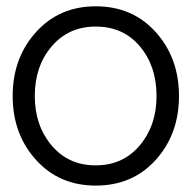

<svg xmlns="http://www.w3.org/2000/svg" viewBox="-20 -579 605 606"><path d="M282.2 6.8Q167 6.8 93.5 -74.5Q20 -155.8 20 -275.9Q20 -396 93.5 -477.5Q167 -559.1 282.2 -559.1Q398.4 -559.1 471.7 -477.5Q544.9 -396 544.9 -275.9Q544.9 -155.8 471.7 -74.5Q398.4 6.8 282.2 6.8ZM474.1 -275.9Q474.1 -370.1 421.6 -432.6Q369.1 -495.1 282.2 -495.1Q196.3 -495.1 143.1 -432.6Q89.8 -370.1 89.8 -275.9Q89.8 -183.1 142.8 -120.1Q195.8 -57.1 282 -57.1Q368.2 -57.1 421.1 -120.1Q474.1 -183.1 474.1 -275.9Z"/></svg>

Font: Oakes Grotesk
Style: Light
Weight: 300
Designer: Samuel Oakes
Foundry: Samuel Oakes
Version: Version 1.0 | wf-rip DC20170320